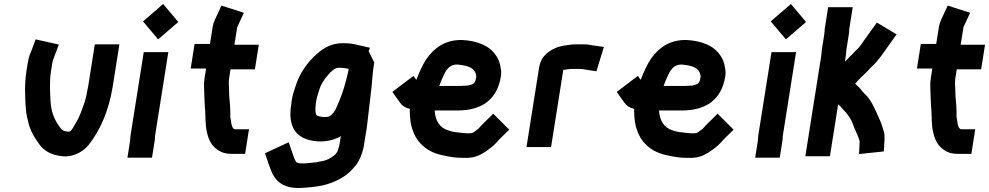

<svg xmlns="http://www.w3.org/2000/svg" viewBox="-20 -750 4950 961"><path d="M158.6 -553 136.1 -493 129.9 -479C125.1 -465.7 121.4 -450.7 118.7 -434L111.9 -391C102.2 -329.3 105.5 -263.6 108.7 -213C111.3 -174.3 118.2 -151.1 126.8 -119C138.6 -82.5 153.9 -60.7 173.2 -33C192.4 -3.1 223.8 19.8 267.6 28C332.2 44.8 390.4 14.9 421.5 -22C481.5 -96.9 525.1 -196.3 544.5 -319L577.6 -528H454.6L421.5 -319C420.2 -310.3 418.4 -301.7 416.4 -293C413.4 -274.2 409.1 -256.4 403.9 -239C389.6 -200.7 378.5 -163.3 357.9 -132C353.9 -123.9 335 -92 330.6 -92C325.8 -91.3 322.1 -91 319.4 -91L307.7 -93C295.4 -96.2 285 -102.3 280.7 -112L271 -126C249.4 -157.9 236.8 -192.5 233 -240C231.2 -284 226.5 -337.8 234.9 -391L241.7 -434C243 -442 244.7 -448.3 246.7 -453C256 -477.7 265.2 -502.3 274.5 -527Z M631 -44 617.8 39H740.8L754 -44C755.2 -52 755.8 -59.7 755.6 -67L822.5 -489H699.5L633.2 -71C631.8 -62.1 632.2 -51.6 631 -44ZM695.8 -643 771.6 -553 872.4 -640 796.6 -730Z M1145.4 -110C1144.8 -110 1144.5 -110.3 1144.6 -111C1141.7 -116.7 1138 -127.9 1137.4 -135L1135.1 -152C1134.4 -159.2 1131.3 -165.9 1132.6 -174C1133.6 -189.4 1131.6 -202.1 1131.7 -219C1129.5 -243.3 1126.6 -272.4 1126.4 -299C1126 -316.3 1123.7 -339 1126.7 -358L1133.8 -403H1255.8L1275.3 -526H1153.3L1167.6 -616L1168.7 -617L1200.7 -686L1088.4 -722C1077.7 -699 1067 -676.1 1056.4 -653C1050.5 -641 1046.6 -629 1044.7 -617L1030.9 -530H953.9L934.5 -407H1011.5L1003.7 -358C1001.3 -342.7 1000.5 -327.3 1001.4 -312C1002 -277.6 1003.9 -247.6 1005.2 -216C1006.3 -204 1006.3 -204 1007 -196C1007.4 -185.3 1007.6 -176.7 1007.9 -170C1008.6 -166 1008.8 -163 1008.5 -161C1007.9 -153 1008.2 -144.7 1009.5 -136C1010.1 -127 1010.1 -127 1010.7 -118L1013 -101C1018.8 -67.8 1030.5 -34.5 1052.2 -14C1072.2 4.8 1096.6 20 1136.8 20H1206.8L1226.3 -103H1156.3C1151.2 -103 1148.1 -106.8 1145.4 -110Z M1725.1 -405 1724.4 -400C1723.5 -394.7 1722.2 -388.7 1720.5 -382C1709.6 -335.5 1697.4 -289.9 1679.3 -248C1672 -232.1 1660.9 -199.4 1649.6 -187C1641.9 -177.7 1631.1 -165 1616.1 -165C1610.7 -164.3 1605.6 -164 1601 -164C1586.4 -165.6 1561.9 -167.8 1560.7 -181C1556.9 -198.6 1558.9 -220.1 1562.8 -245C1566.4 -267.6 1569.7 -271.1 1577 -297C1586 -328.6 1604.3 -355.4 1623.1 -376C1636.4 -390.7 1652.5 -411 1678.1 -411C1684.8 -411 1691 -410.7 1696.9 -410C1699.6 -410 1704.5 -409.3 1711.6 -408ZM1853.2 -437 1825.2 -494 1831.9 -511 1757.6 -528C1742.8 -531.3 1730.4 -533 1720.4 -533C1712.5 -533.7 1704.9 -534 1697.6 -534C1642.8 -534 1601.7 -512 1568.3 -482C1521 -441.1 1479.1 -384.8 1457.7 -314C1448.7 -284 1445.1 -278.5 1440.1 -247C1437.9 -233 1436.2 -220 1434.9 -208C1426.9 -130.2 1451.2 -77.5 1507.9 -56C1561.7 -33 1639.7 -38.7 1685.9 -69L1678.3 -21C1675.5 -10.5 1671.4 0.7 1668.4 10C1664.3 14.7 1660.6 19.3 1657.2 24C1638.7 40 1612.9 54.8 1583.8 58C1574.5 60 1574.5 60 1565.2 62C1546.9 64.2 1512.6 68 1491.2 68C1480.7 68 1463.5 65.9 1460.8 58C1455.2 49.3 1450.6 35.2 1446.9 26L1425 -38L1306.3 17L1328.2 81C1335.4 99.8 1342.5 121.7 1354.3 137C1375.9 169.4 1414 191 1471.7 191C1498.2 191 1542.3 186.9 1566 183C1578.3 181 1578.3 181 1590.6 179C1653.5 165 1710.5 136.5 1748.4 92C1754.5 85 1754.5 85 1760.6 78C1779.4 54.1 1792.3 21.8 1800.2 -14L1811 -82C1814.1 -97.3 1816.7 -114.7 1818.7 -134C1824.5 -188.6 1833.8 -259.2 1839.7 -314C1843.2 -346.3 1844.5 -381.8 1849.4 -413Z M2323 -322C2313.6 -322 2298.8 -320 2288.7 -320H2178.7C2184.6 -336.4 2189.3 -349.2 2198.3 -368C2212.5 -399.3 2228.3 -427 2267.6 -427C2318.2 -422.7 2358.2 -412.8 2363.6 -370C2363.4 -368.7 2363.5 -367.3 2364 -366C2362.9 -359.3 2361.7 -354 2360.4 -350C2357.3 -330 2340 -326.1 2323 -322ZM2487.4 -369C2489.3 -385 2488.8 -398.7 2485.9 -410C2483.3 -433.2 2474.8 -455.4 2462.8 -472C2431.2 -520.2 2371.8 -546.1 2290.1 -550C2207.6 -550 2155.9 -511.9 2116.5 -458C2096.2 -428.8 2078.8 -388.9 2064.9 -353C2064.8 -352 2064.8 -352 2064.4 -350L2049.6 -370L1943.9 -290L1981.5 -237C1993 -220.2 2008.8 -210.2 2031.5 -205C2030.9 -201.7 2030.7 -198.3 2030.9 -195C2031.6 -156.4 2035.1 -124.6 2047 -95C2068.6 -32 2121.9 13.9 2199.6 28C2229.2 34.6 2257.9 40 2293.7 40H2317.7C2352.4 40 2380.5 27.8 2403.9 13C2421.5 1.2 2450.1 -19.1 2463.5 -35C2484 -58.5 2507 -79.2 2529 -101L2448.7 -181L2401.2 -134C2391.9 -124.9 2384 -117.1 2374.8 -106C2369.4 -101.4 2352.5 -89.7 2349.9 -88C2344.7 -84.9 2341 -83 2333.1 -83H2314.1C2309.5 -83 2304.9 -83.3 2300.3 -84C2272.9 -86.8 2247.6 -88.8 2224.4 -97C2178.2 -111.5 2159.8 -146.7 2155.2 -197H2269.2C2388.9 -197 2468.4 -248.8 2487.4 -369Z M2738.2 -14 2799.4 -400C2806.5 -401 2806.5 -401 2813.7 -402C2822 -403 2830.3 -405 2838.1 -405H2887.1C2889.1 -405 2892.1 -404.7 2896 -404L2965.2 -393L3002.6 -515L2933.2 -525C2924.1 -527 2915.3 -528 2906.6 -528H2857.6C2849.6 -528 2841.5 -527.3 2833.3 -526C2786 -520.8 2756.4 -513.2 2723.3 -488C2699.7 -469.6 2684 -448.5 2677.8 -409L2615.2 -14Z M3446 -322C3436.6 -322 3421.8 -320 3411.7 -320H3301.7C3307.6 -336.4 3312.3 -349.2 3321.3 -368C3335.5 -399.3 3351.3 -427 3390.6 -427C3441.2 -422.7 3481.2 -412.8 3486.6 -370C3486.4 -368.7 3486.5 -367.3 3487 -366C3485.9 -359.3 3484.7 -354 3483.4 -350C3480.3 -330 3463 -326.1 3446 -322ZM3610.4 -369C3612.3 -385 3611.8 -398.7 3608.9 -410C3606.3 -433.2 3597.8 -455.4 3585.8 -472C3554.2 -520.2 3494.8 -546.1 3413.1 -550C3330.6 -550 3278.9 -511.9 3239.5 -458C3219.2 -428.8 3201.8 -388.9 3187.9 -353C3187.8 -352 3187.8 -352 3187.4 -350L3172.6 -370L3066.9 -290L3104.5 -237C3116 -220.2 3131.8 -210.2 3154.5 -205C3153.9 -201.7 3153.7 -198.3 3153.9 -195C3154.6 -156.4 3158.1 -124.6 3170 -95C3191.6 -32 3244.9 13.9 3322.6 28C3352.2 34.6 3380.9 40 3416.7 40H3440.7C3475.4 40 3503.5 27.8 3526.9 13C3544.5 1.2 3573.1 -19.1 3586.5 -35C3607 -58.5 3630 -79.2 3652 -101L3571.7 -181L3524.2 -134C3514.9 -124.9 3507 -117.1 3497.8 -106C3492.4 -101.4 3475.5 -89.7 3472.9 -88C3467.7 -84.9 3464 -83 3456.1 -83H3437.1C3432.5 -83 3427.9 -83.3 3423.3 -84C3395.9 -86.8 3370.6 -88.8 3347.4 -97C3301.2 -111.5 3282.8 -146.7 3278.2 -197H3392.2C3511.9 -197 3591.4 -248.8 3610.4 -369Z M3773 -44 3759.8 39H3882.8L3896 -44C3897.2 -52 3897.8 -59.7 3897.6 -67L3964.5 -489H3841.5L3775.2 -71C3773.8 -62.1 3774.2 -51.6 3773 -44ZM3837.8 -643 3913.6 -553 4014.4 -640 3938.6 -730Z M4105.9 -580 4095.4 -514C4092.3 -500.4 4092.7 -484.2 4090.4 -470L4010.9 32H4133.9L4175.1 -228C4183.1 -221.6 4188.2 -216.1 4194.1 -209C4202.7 -197.3 4210.9 -191.9 4220.4 -179C4236.9 -159.4 4246.6 -137.2 4255.6 -111C4265 -88.1 4276.1 -67.8 4282.8 -43L4279.7 21L4403.7 8L4407.4 -53C4407.6 -69.3 4407.3 -82.2 4402.2 -96C4393.7 -131.3 4378.3 -162.1 4363.7 -194C4352.2 -219.3 4339 -246 4321.3 -267C4311.5 -277.5 4304.5 -283.4 4296.4 -293C4285.9 -307.4 4275 -317.9 4260.4 -331C4279 -353.5 4294.7 -367.5 4315.3 -387C4327.9 -398.6 4332.7 -407.2 4342.9 -416C4371.4 -440.6 4399 -481.3 4421.3 -513L4467.5 -578L4368.9 -637L4322.8 -573C4318.3 -565.7 4314.4 -560.3 4311.2 -557C4300.6 -542.4 4281.6 -510.3 4266.2 -500C4254.7 -489 4248.7 -479.7 4235.1 -468C4223.3 -456.1 4217.9 -451 4208.8 -441L4213.4 -470C4215 -480 4215.9 -490 4216.2 -500L4229.3 -583C4230.4 -589.7 4230.7 -596 4230.3 -602L4248.1 -714H4125.1L4108.5 -609C4106.9 -599.4 4107.2 -588.7 4105.9 -580Z M4780.4 -110C4779.8 -110 4779.5 -110.3 4779.6 -111C4776.7 -116.7 4773 -127.9 4772.4 -135L4770.1 -152C4769.4 -159.2 4766.3 -165.9 4767.6 -174C4768.6 -189.4 4766.6 -202.1 4766.7 -219C4764.5 -243.3 4761.6 -272.4 4761.4 -299C4761 -316.3 4758.7 -339 4761.7 -358L4768.8 -403H4890.8L4910.3 -526H4788.3L4802.6 -616L4803.7 -617L4835.7 -686L4723.4 -722C4712.7 -699 4702 -676.1 4691.4 -653C4685.5 -641 4681.6 -629 4679.7 -617L4665.9 -530H4588.9L4569.5 -407H4646.5L4638.7 -358C4636.3 -342.7 4635.5 -327.3 4636.4 -312C4637 -277.6 4638.9 -247.6 4640.2 -216C4641.3 -204 4641.3 -204 4642 -196C4642.4 -185.3 4642.6 -176.7 4642.9 -170C4643.6 -166 4643.8 -163 4643.5 -161C4642.9 -153 4643.2 -144.7 4644.5 -136C4645.1 -127 4645.1 -127 4645.7 -118L4648 -101C4653.8 -67.8 4665.5 -34.5 4687.2 -14C4707.2 4.8 4731.6 20 4771.8 20H4841.8L4861.3 -103H4791.3C4786.2 -103 4783.1 -106.8 4780.4 -110Z"/></svg>

Font: Tape
Style: It
Weight: 500
Foundry: Cannot Into Space Fonts
Version: Version 0.97